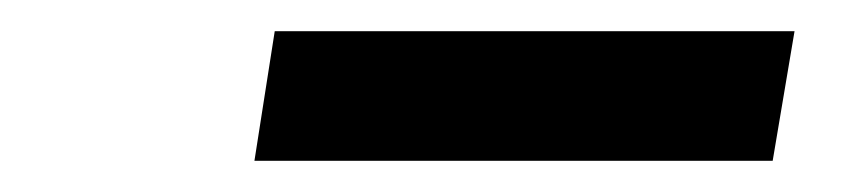

<svg xmlns="http://www.w3.org/2000/svg" viewBox="-20 -722 540 123"><path d="M143 -619 156 -702H489L475 -619Z"/></svg>

Font: Nunito Sans 9pt
Style: Bold Italic
Weight: 700
Italic angle: -9°
Version: Version 3.101;gftools[0.9.27]